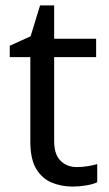

<svg xmlns="http://www.w3.org/2000/svg" viewBox="-20 -679 401 709"><path d="M264 -62Q284 -62 305 -65.5Q326 -69 339 -73V-6Q325 1 299 5.5Q273 10 249 10Q207 10 171.5 -4.5Q136 -19 114 -55Q92 -91 92 -156V-468H16V-510L93 -545L128 -659H180V-536H335V-468H180V-158Q180 -109 203.5 -85.5Q227 -62 264 -62Z"/></svg>

Font: Noto Sans Adlam Unjoined
Style: Regular
Weight: 400
Designer: Mark Jamra, Neil Patel
Foundry: JamraPatel LLC
Version: Version 3.001